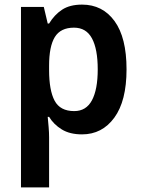

<svg xmlns="http://www.w3.org/2000/svg" viewBox="-20 -573 614 833"><path d="M336 -553Q425 -553 477 -481.5Q529 -410 529 -272Q529 -135 476 -62.5Q423 10 336 10Q283 10 248 -11.5Q213 -33 193 -66H187Q189 -45 191 -21.5Q193 2 193 22V240H71V-543H170L187 -471H193Q216 -509 249.5 -531Q283 -553 336 -553ZM301 -453Q243 -453 218 -412.5Q193 -372 193 -288V-269Q193 -181 217 -136Q241 -91 302 -91Q354 -91 379 -138Q404 -185 404 -272Q404 -360 379 -406.5Q354 -453 301 -453Z"/></svg>

Font: Noto Sans Khmer SemiCondensed SemiBold
Style: Regular
Weight: 600
Width: 4
Designer: Danh Hong and the Monotype Design Team
Foundry: Monotype Imaging Inc.
Version: Version 2.004; ttfautohint (v1.8.4.7-5d5b)